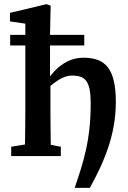

<svg xmlns="http://www.w3.org/2000/svg" viewBox="-20 -752 616 925"><path d="M99 0Q100 -25 100.5 -62.5Q101 -100 101.5 -140Q102 -180 102 -212V-638L28 -649V-690L204 -732L224 -725L221 -585V-375L223 -364V-212Q223 -180 223.5 -140Q224 -100 224.5 -62.5Q225 -25 226 0ZM413 153H340Q355 109 369 64.5Q383 20 394 -29.5Q405 -79 411 -134Q417 -189 417 -255Q417 -294 412 -319.5Q407 -345 397 -360Q387 -375 369.5 -381.5Q352 -388 327 -388Q306 -388 284.5 -378.5Q263 -369 239.5 -351.5Q216 -334 189 -307L177 -335H188Q212 -376 240.5 -407Q269 -438 304.5 -456Q340 -474 383 -474Q422 -474 451.5 -463Q481 -452 500 -427Q519 -402 528.5 -361.5Q538 -321 538 -263Q538 -202 528 -146Q518 -90 500.5 -39Q483 12 460.5 60Q438 108 413 153ZM34 0V-45L137 -62H186L273 -45V0ZM29 -533V-584H386V-533Z"/></svg>

Font: Source Serif 4 18pt SemiBold
Style: Regular
Weight: 600
Designer: Frank Grießhammer
Foundry: Adobe Systems Incorporated
Version: Version 4.004;hotconv 1.0.116;makeotfexe 2.5.65601